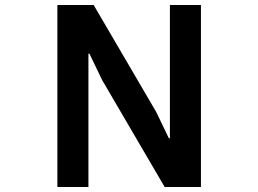

<svg xmlns="http://www.w3.org/2000/svg" viewBox="-20 -753 1040 773"><path d="M336 0H211V-733H357L609 -302L660 -196H664V-733H789V0H643L391 -431L340 -537H336Z"/></svg>

Font: IBM Plex Sans JP SemiBold
Style: Regular
Weight: 600
Designer: Mike Abbink; Paul van der Laan; Pieter van Rosmalen; Wujin Sim; Yejin Wi; Jinhee Kim; Boomi Park; Yona Kim; Kichan Ma
Foundry: Sandoll Inc.
Version: Version 1.001